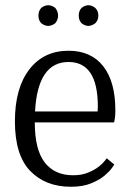

<svg xmlns="http://www.w3.org/2000/svg" viewBox="-20 -704 493 734"><path d="M164 -605Q151 -605 138 -615Q127 -626 127 -644Q127 -663 138 -674Q151 -684 164 -684Q178 -684 191 -674Q202 -661 202 -644Q202 -628 191 -615Q178 -605 164 -605ZM318 -605Q305 -605 292 -615Q281 -626 281 -644Q281 -663 292 -674Q305 -684 318 -684Q331 -684 344 -674Q356 -662 356 -644Q356 -627 344 -615Q331 -605 318 -605ZM251 10Q154 10 95.5 -50.5Q37 -111 37 -240Q37 -367 92 -438.5Q147 -510 242 -510Q328 -510 374.5 -451Q421 -392 421 -282Q421 -259 418.5 -247.5Q416 -236 416 -236H113Q113 -132 151 -83Q189 -34 259 -34Q292 -34 316.5 -44Q341 -54 357 -66.5Q373 -79 380.5 -89Q388 -99 388 -99L417 -75Q417 -75 408 -62Q399 -49 379.5 -32.5Q360 -16 328 -3Q296 10 251 10ZM114 -278H353Q353 -278 353.5 -284Q354 -290 354 -297Q354 -467 242 -467Q124 -467 114 -278Z"/></svg>

Font: Arsenal SC
Style: Regular
Weight: 400
Designer: Andrij Shevchenko
Foundry: Stairsfor
Version: Version 2.001; ttfautohint (v1.8.4.7-5d5b)